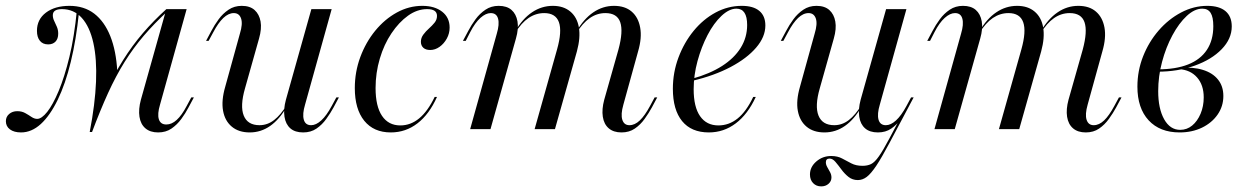

<svg xmlns="http://www.w3.org/2000/svg" viewBox="-55 -446 4314 663"><path d="M254.8 9.7Q273.4 -86.3 276.6 -164.1Q279.8 -241.9 267.3 -298Q254.8 -354 227.4 -384.3Q200 -414.5 158.9 -414.5Q127.4 -414.5 127.4 -393.5Q127.4 -383.1 132.3 -373.4Q137.1 -363.7 141.5 -353.2Q146 -342.7 146 -329.8Q146 -312.1 136.7 -302.4Q127.4 -292.7 111.3 -292.7Q92.7 -292.7 82.7 -305.2Q72.6 -317.7 72.6 -339.5Q72.6 -379 103.6 -402.4Q134.7 -425.8 184.7 -425.8Q235.5 -425.8 270.6 -398.8Q305.6 -371.8 325.8 -321.4Q346 -271 350 -200Q333.9 -168.5 319.8 -136.7Q305.6 -104.8 291.9 -69.4Q278.2 -33.9 262.9 9.7ZM17.7 11.3Q-6.5 11.3 -20.6 0.8Q-34.7 -9.7 -34.7 -27.4Q-34.7 -42.7 -23.4 -52.4Q-12.1 -62.1 4.8 -62.1Q20.2 -62.1 31.9 -55.6Q43.5 -49.2 53.6 -42.3Q63.7 -35.5 73.4 -35.5Q88.7 -35.5 108.1 -59.7Q127.4 -83.9 147.6 -131.9Q167.7 -179.8 184.7 -249.6Q201.6 -319.4 210.5 -410.5L217.7 -403.2Q208.1 -308.9 189.5 -232.7Q171 -156.5 144.4 -101.6Q117.7 -46.8 85.9 -17.7Q54 11.3 17.7 11.3ZM254.8 9.7Q282.3 -66.9 310.5 -127.8Q338.7 -188.7 370.2 -238.7Q401.6 -288.7 438.3 -331.5Q475 -374.2 519.4 -414.5L521.8 -405.6Q477.4 -364.5 441.5 -322.6Q405.6 -280.6 375.4 -232.3Q345.2 -183.9 318.1 -124.6Q291.1 -65.3 262.9 9.7ZM491.1 11.3Q463.7 11.3 447.2 -2.8Q430.6 -16.9 426.6 -42.7Q422.6 -68.5 431.5 -101.6L519.4 -414.5H589.5L497.6 -84.7Q487.9 -52.4 493.5 -34.3Q499.2 -16.1 519.4 -16.1Q537.9 -16.1 555.2 -31.9Q572.6 -47.6 589.5 -79.8L605.6 -109.7H614.5L596 -75Q585.5 -54.8 571 -35.1Q556.5 -15.3 537.1 -2Q517.7 11.3 491.1 11.3Z M807.3 11.3Q769.4 11.3 745.6 -8.5Q721.8 -28.2 715.3 -63.3Q708.9 -98.4 722.6 -146L773.4 -329.8Q783.9 -363.7 777.4 -382.3Q771 -400.8 752.4 -400.8Q733.9 -400.8 716.1 -383.9Q698.4 -366.9 681.5 -334.7L665.3 -304.8H656.5L675 -339.5Q685.5 -359.7 700 -379.4Q714.5 -399.2 734.3 -412.5Q754 -425.8 779.8 -425.8Q808.1 -425.8 824.2 -411.3Q840.3 -396.8 844.8 -371.8Q849.2 -346.8 839.5 -312.9L791.1 -141.1Q773.4 -79.8 786.7 -46.8Q800 -13.7 841.1 -13.7Q868.5 -13.7 891.5 -31.5Q914.5 -49.2 935.5 -83.9V-78.2Q910.5 -33.9 878.2 -11.3Q846 11.3 807.3 11.3ZM991.9 11.3Q963.7 11.3 947.6 -2.8Q931.5 -16.9 927.4 -42.7Q923.4 -68.5 932.3 -101.6L1020.2 -414.5H1090.3L998.4 -84.7Q988.7 -52.4 994 -33.1Q999.2 -13.7 1019.4 -13.7Q1036.3 -13.7 1054.4 -30.2Q1072.6 -46.8 1090.3 -79.8L1106.5 -109.7H1115.3L1096.8 -75Q1086.3 -55.6 1071.8 -35.5Q1057.3 -15.3 1037.9 -2Q1018.5 11.3 991.9 11.3Z M1294.4 11.3Q1235.5 11.3 1202.8 -29Q1170.2 -69.4 1170.2 -141.9Q1170.2 -197.6 1189.1 -248.8Q1208.1 -300 1240.7 -339.9Q1273.4 -379.8 1315.3 -402.8Q1357.3 -425.8 1403.2 -425.8Q1446 -425.8 1471.8 -405.6Q1497.6 -385.5 1497.6 -350.8Q1497.6 -330.6 1487.9 -312.9Q1478.2 -295.2 1462.9 -284.3Q1447.6 -273.4 1430.6 -273.4Q1415.3 -273.4 1406.9 -281Q1398.4 -288.7 1398.4 -301.6Q1398.4 -315.3 1406.9 -326.6Q1415.3 -337.9 1426.2 -347.6Q1437.1 -357.3 1445.6 -367.7Q1454 -378.2 1454 -391.1Q1454 -414.5 1420.2 -414.5Q1385.5 -414.5 1354 -391.9Q1322.6 -369.4 1296.8 -331Q1271 -292.7 1256.5 -243.5Q1241.9 -194.4 1241.9 -141.9Q1241.9 -79 1264.1 -46Q1286.3 -12.9 1327.4 -12.9Q1362.9 -12.9 1392.3 -37.1Q1421.8 -61.3 1446 -111.3H1454Q1427.4 -51.6 1386.7 -20.2Q1346 11.3 1294.4 11.3Z M2091.1 11.3Q2063.7 11.3 2047.2 -2.8Q2030.6 -16.9 2026.6 -42.7Q2022.6 -68.5 2031.5 -101.6L2080.6 -275Q2097.6 -337.9 2086.7 -369.4Q2075.8 -400.8 2035.5 -400.8Q2006.5 -400.8 1981.5 -383.5Q1956.5 -366.1 1935.5 -331.5V-337.1Q1960.5 -380.6 1993.5 -403.2Q2026.6 -425.8 2065.3 -425.8Q2103.2 -425.8 2126.2 -406Q2149.2 -386.3 2155.6 -350.8Q2162.1 -315.3 2148.4 -268.5L2097.6 -84.7Q2087.9 -50.8 2094 -32.3Q2100 -13.7 2118.5 -13.7Q2137.1 -13.7 2154.4 -30.2Q2171.8 -46.8 2189.5 -79.8L2205.6 -109.7H2214.5L2196 -75Q2185.5 -55.6 2171 -35.5Q2156.5 -15.3 2137.1 -2Q2117.7 11.3 2091.1 11.3ZM1568.5 0 1660.5 -329.8Q1670.2 -362.1 1664.9 -381.5Q1659.7 -400.8 1639.5 -400.8Q1622.6 -400.8 1604 -384.3Q1585.5 -367.7 1568.5 -334.7L1553.2 -304.8H1543.5L1562.1 -339.5Q1572.6 -359.7 1587.1 -379.4Q1601.6 -399.2 1621.4 -412.5Q1641.1 -425.8 1666.9 -425.8Q1695.2 -425.8 1711.3 -411.7Q1727.4 -397.6 1731.9 -372.2Q1736.3 -346.8 1726.6 -312.9L1638.7 0ZM1791.1 0 1868.5 -275Q1886.3 -337.9 1875 -369.4Q1863.7 -400.8 1824.2 -400.8Q1795.2 -400.8 1770.2 -383.9Q1745.2 -366.9 1723.4 -331.5V-337.1Q1749.2 -381.5 1782.3 -403.6Q1815.3 -425.8 1854 -425.8Q1891.1 -425.8 1914.5 -406Q1937.9 -386.3 1944 -351.2Q1950 -316.1 1937.1 -268.5L1861.3 0Z M2392.7 11.3Q2332.3 11.3 2300.4 -27.8Q2268.5 -66.9 2268.5 -139.5Q2268.5 -196 2287.9 -247.6Q2307.3 -299.2 2340.3 -339.5Q2373.4 -379.8 2416.1 -402.8Q2458.9 -425.8 2506.5 -425.8Q2546 -425.8 2566.9 -408.5Q2587.9 -391.1 2587.9 -358.1Q2587.9 -318.5 2556 -281.5Q2524.2 -244.4 2467.7 -214.5Q2411.3 -184.7 2335.5 -166.9V-174.2Q2396 -191.1 2438.3 -218.1Q2480.6 -245.2 2502.8 -281Q2525 -316.9 2525 -359.7Q2525 -387.9 2515.7 -402Q2506.5 -416.1 2487.9 -416.1Q2462.9 -416.1 2436.3 -391.1Q2409.7 -366.1 2388.3 -325Q2366.9 -283.9 2353.6 -235.1Q2340.3 -186.3 2340.3 -137.9Q2340.3 -76.6 2362.5 -44.8Q2384.7 -12.9 2425.8 -12.9Q2462.1 -12.9 2491.9 -36.7Q2521.8 -60.5 2546 -111.3H2554.8Q2527.4 -51.6 2485.9 -20.2Q2444.4 11.3 2392.7 11.3Z M2780.6 197.6Q2763.7 197.6 2752.8 186.3Q2741.9 175 2741.9 156.5Q2741.9 130.6 2763.7 111.7Q2785.5 92.7 2815.3 92.7Q2837.1 92.7 2852.8 101.2Q2868.5 109.7 2884.7 118.1Q2900.8 126.6 2923.4 126.6Q2940.3 126.6 2952.8 120.6Q2965.3 114.5 2979.8 94Q2994.4 73.4 3016.1 32.3Q3037.9 -8.9 3074.2 -77.4L3085.5 -82.3Q3043.5 -3.2 3016.5 47.6Q2989.5 98.4 2971 126.2Q2952.4 154 2937.9 164.9Q2923.4 175.8 2907.3 175.8Q2888.7 175.8 2875 164.9Q2861.3 154 2850.4 139.1Q2839.5 124.2 2829.8 112.9Q2820.2 101.6 2809.7 101.6Q2796.8 101.6 2796.8 114.5Q2796.8 122.6 2801.6 131Q2806.5 139.5 2811.3 148.4Q2816.1 157.3 2816.1 166.9Q2816.1 179.8 2806 188.7Q2796 197.6 2780.6 197.6ZM2791.9 11.3Q2754 11.3 2730.2 -8.5Q2706.5 -28.2 2700 -63.3Q2693.5 -98.4 2707.3 -146L2758.1 -329.8Q2768.5 -363.7 2762.1 -382.3Q2755.6 -400.8 2737.1 -400.8Q2718.5 -400.8 2700.8 -383.9Q2683.1 -366.9 2666.1 -334.7L2650 -304.8H2641.1L2659.7 -339.5Q2670.2 -359.7 2684.7 -379.4Q2699.2 -399.2 2719 -412.5Q2738.7 -425.8 2764.5 -425.8Q2792.7 -425.8 2808.9 -411.3Q2825 -396.8 2829.4 -371.8Q2833.9 -346.8 2824.2 -312.9L2775.8 -141.1Q2758.1 -79.8 2771.4 -46.8Q2784.7 -13.7 2825.8 -13.7Q2853.2 -13.7 2876.2 -31.5Q2899.2 -49.2 2920.2 -83.9V-78.2Q2895.2 -33.9 2862.9 -11.3Q2830.6 11.3 2791.9 11.3ZM2976.6 11.3Q2948.4 11.3 2932.3 -2.8Q2916.1 -16.9 2912.1 -42.7Q2908.1 -68.5 2916.9 -101.6L3004.8 -414.5H3075L2983.1 -84.7Q2973.4 -52.4 2978.6 -33.1Q2983.9 -13.7 3004 -13.7Q3021 -13.7 3039.1 -30.2Q3057.3 -46.8 3075 -79.8L3091.1 -109.7H3100L3081.5 -75Q3071 -55.6 3056.5 -35.5Q3041.9 -15.3 3022.6 -2Q3003.2 11.3 2976.6 11.3Z M3694.4 11.3Q3666.9 11.3 3650.4 -2.8Q3633.9 -16.9 3629.8 -42.7Q3625.8 -68.5 3634.7 -101.6L3683.9 -275Q3700.8 -337.9 3689.9 -369.4Q3679 -400.8 3638.7 -400.8Q3609.7 -400.8 3584.7 -383.5Q3559.7 -366.1 3538.7 -331.5V-337.1Q3563.7 -380.6 3596.8 -403.2Q3629.8 -425.8 3668.5 -425.8Q3706.5 -425.8 3729.4 -406Q3752.4 -386.3 3758.9 -350.8Q3765.3 -315.3 3751.6 -268.5L3700.8 -84.7Q3691.1 -50.8 3697.2 -32.3Q3703.2 -13.7 3721.8 -13.7Q3740.3 -13.7 3757.7 -30.2Q3775 -46.8 3792.7 -79.8L3808.9 -109.7H3817.7L3799.2 -75Q3788.7 -55.6 3774.2 -35.5Q3759.7 -15.3 3740.3 -2Q3721 11.3 3694.4 11.3ZM3171.8 0 3263.7 -329.8Q3273.4 -362.1 3268.1 -381.5Q3262.9 -400.8 3242.7 -400.8Q3225.8 -400.8 3207.3 -384.3Q3188.7 -367.7 3171.8 -334.7L3156.5 -304.8H3146.8L3165.3 -339.5Q3175.8 -359.7 3190.3 -379.4Q3204.8 -399.2 3224.6 -412.5Q3244.4 -425.8 3270.2 -425.8Q3298.4 -425.8 3314.5 -411.7Q3330.6 -397.6 3335.1 -372.2Q3339.5 -346.8 3329.8 -312.9L3241.9 0ZM3394.4 0 3471.8 -275Q3489.5 -337.9 3478.2 -369.4Q3466.9 -400.8 3427.4 -400.8Q3398.4 -400.8 3373.4 -383.9Q3348.4 -366.9 3326.6 -331.5V-337.1Q3352.4 -381.5 3385.5 -403.6Q3418.5 -425.8 3457.3 -425.8Q3494.4 -425.8 3517.7 -406Q3541.1 -386.3 3547.2 -351.2Q3553.2 -316.1 3540.3 -268.5L3464.5 0Z M4018.5 11.3Q3950 11.3 3911.3 -30.6Q3872.6 -72.6 3872.6 -146.8Q3872.6 -201.6 3892.3 -251.6Q3912.1 -301.6 3946 -340.7Q3979.8 -379.8 4023.4 -402.8Q4066.9 -425.8 4113.7 -425.8Q4154.8 -425.8 4176.6 -407.7Q4198.4 -389.5 4198.4 -354.8Q4198.4 -312.1 4163.7 -276.2Q4129 -240.3 4070.6 -219.4Q4012.1 -198.4 3941.1 -198.4L3942.7 -206.5Q4004.8 -206.5 4047.6 -223.4Q4090.3 -240.3 4112.5 -273.8Q4134.7 -307.3 4134.7 -355.6Q4134.7 -387.1 4125.4 -401.6Q4116.1 -416.1 4096.8 -416.1Q4070.2 -416.1 4043.1 -391.1Q4016.1 -366.1 3993.5 -324.2Q3971 -282.3 3957.7 -232.3Q3944.4 -182.3 3944.4 -131.5Q3944.4 -71 3964.9 -34.3Q3985.5 2.4 4020.2 2.4Q4043.5 2.4 4061.7 -12.5Q4079.8 -27.4 4090.7 -53.2Q4101.6 -79 4101.6 -109.7Q4101.6 -152.4 4078.6 -178.6Q4055.6 -204.8 4016.1 -207.3L4018.5 -211.3Q4064.5 -215.3 4098.4 -204.8Q4132.3 -194.4 4150.8 -171.4Q4169.4 -148.4 4169.4 -114.5Q4169.4 -79 4149.6 -50.4Q4129.8 -21.8 4095.6 -5.2Q4061.3 11.3 4018.5 11.3Z"/></svg>

Font: Playfair 144pt Light
Style: Italic
Weight: 300
Italic angle: -15.6°
Designer: Claus Eggers Sørensen
Foundry: Claus Eggers Sørensen
Version: Version 2.001;gftools[0.9.30]